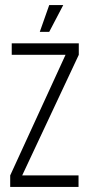

<svg xmlns="http://www.w3.org/2000/svg" viewBox="-20 -733 349 753"><path d="M26 -563H289V-518L67 -45H288V0H20V-45L237 -518H26ZM173 -713H228L173 -608H136Z"/></svg>

Font: Khand Light
Style: Regular
Weight: 300
Designer: Devanagari: Sanchit Sawaria, Jyotish Sonowal; Latin: Satya Rajpurohit
Foundry: Indian Type Foundry
Version: Version 1.101;PS 1.0;hotconv 1.0.78;makeotf.lib2.5.61930; tt